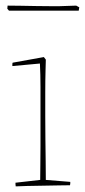

<svg xmlns="http://www.w3.org/2000/svg" viewBox="-20 -659 302 683"><path d="M36 4Q35 0 35 -9L123 -19Q123 -38 123.5 -71.5Q124 -105 124 -139Q124 -173 124 -193Q124 -224 124 -265Q124 -306 124 -350Q124 -394 122 -433L24 -424Q24 -427 24 -430.5Q24 -434 25 -436L136 -456L143 -447L142 -409Q141 -375 141 -328.5Q141 -282 141 -248Q141 -210 141.5 -166.5Q142 -123 142.5 -84Q143 -45 143 -19L230 -12Q230 -10 230 -6.5Q230 -3 229 0Q216 0 190 0.5Q164 1 134 1.5Q104 2 77.5 2.5Q51 3 36 4ZM12 -621 6 -628 7 -639Q27 -639 54 -638.5Q81 -638 109.5 -637.5Q138 -637 160.5 -637Q183 -637 192 -637L251 -639L262 -633L260 -621Z"/></svg>

Font: Labrada Thin
Style: Regular
Weight: 100
Designer: Mercedes Jáuregui
Foundry: Omnibus-Type Team
Version: Version 1.000; ttfautohint (v1.8.4.7-5d5b)